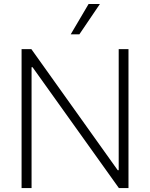

<svg xmlns="http://www.w3.org/2000/svg" viewBox="-20 -957 765 977"><path d="M633.8 0H585L145.5 -615.2H140.6V0H89.8V-707H139.6L579.1 -90.8H584V-707H633.8ZM430.7 -936.5H488.3L383.8 -782.2H339.8Z"/></svg>

Font: Pretendard Std ExtraLight
Style: Regular
Weight: 200
Designer: Base glyphs from Inter by Rasmus Andersson; Hangeul glyphs from Noto Sans CJK(Source Han Sans) by Jang Soo-young and Kan
Foundry: Kil Hyung-jin
Version: Version 1.309